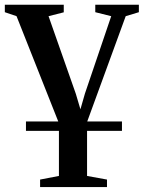

<svg xmlns="http://www.w3.org/2000/svg" viewBox="-31 -542 595 795"><path d="M76.5 0V-39H474V0ZM135 232.5V201.5L213 186.5V-32L37.5 -475L-11 -491.5V-522.5H233V-491L170 -475L283 -153.5L302 -89.5L320.5 -154L429.5 -475L363.5 -491.5V-522.5H544V-491.5L489.5 -475L329.5 -37V186.5L412 201.5V232.5Z"/></svg>

Font: Merriweather 96pt SemiBold
Style: Regular
Weight: 600
Version: Version 2.100